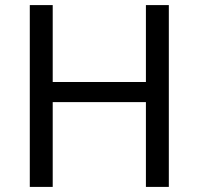

<svg xmlns="http://www.w3.org/2000/svg" viewBox="-20 -734 781 754"><path d="M643 0H553V-333H187V0H97V-714H187V-412H553V-714H643Z"/></svg>

Font: Noto Sans Old Permic
Style: Regular
Weight: 400
Designer: Monotype Design Team
Foundry: Monotype Imaging Inc.
Version: Version 2.001; ttfautohint (v1.8.4.7-5d5b)